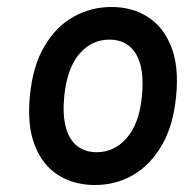

<svg xmlns="http://www.w3.org/2000/svg" viewBox="-20 -517 544 550"><path d="M252 13Q192 13 147 -15.2Q102 -43.5 79.8 -100.2Q57.5 -157 65.5 -241Q73.5 -327 106.8 -383.8Q140 -440.5 190.2 -468.8Q240.5 -497 299.5 -497Q358.5 -497 403.2 -468.5Q448 -440 470.5 -383.2Q493 -326.5 484.5 -241Q476.5 -157 443.2 -100.2Q410 -43.5 360.5 -15.2Q311 13 252 13ZM257 -81Q308 -81 343.5 -122.2Q379 -163.5 386.5 -241Q394.5 -320.5 369.8 -362Q345 -403.5 293.5 -403.5Q242 -403.5 207 -362.2Q172 -321 164 -241Q159 -189.5 168.2 -153.8Q177.5 -118 200.2 -99.5Q223 -81 257 -81Z"/></svg>

Font: Karla SemiBold
Style: Italic
Weight: 600
Italic angle: -8°
Designer: Jonathan Pinhorn
Version: Version 2.004;gftools[0.9.33]